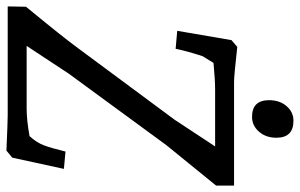

<svg xmlns="http://www.w3.org/2000/svg" viewBox="-188 -742 934 598"><g transform="rotate(90 279.0 -443.0)"><path d="M260 -646Q228 -646 176 -641L155 -607Q139 -558 132 -523L76 -528L105 -697L126 -715Q216 -705 235 -705H558V-649L432 -494L210 -191L123 -59H318Q354 -59 404 -68Q424 -90 432.5 -112.5Q441 -135 452 -180L506 -175L471 -14L449 4Q359 0 339 0H0L1 -57Q95 -171 130 -219L353 -520L436 -646ZM356 -890Q409 -890 409 -837Q409 -804 390 -782.5Q371 -761 344 -761Q292 -761 292 -814Q292 -847 310.5 -868.5Q329 -890 356 -890Z"/></g></svg>

Font: Andada SC
Style: Italic
Weight: 400
Italic angle: -8.29999°
Designer: Carolina Giovagnoli
Foundry: Carolina Giovagnoli
Version: Version 1.003